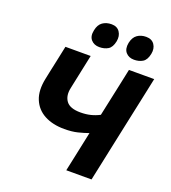

<svg xmlns="http://www.w3.org/2000/svg" viewBox="-165 -1062 1053 1183"><g transform="rotate(20 362.0 -470.5)"><path d="M407 0Q418.5 -53.5 429.5 -105.5Q440.5 -157.5 454 -221.5L463 -264Q430.5 -252.5 394.2 -243.5Q358 -234.5 307.5 -234.5Q231.5 -234.5 177.2 -263.5Q123 -292.5 100 -348.8Q77 -405 94 -486Q96.5 -498 98.5 -507.8Q100.5 -517.5 103 -529.5Q114.5 -583 123.5 -625.2Q132.5 -667.5 142 -713H307.5Q295.5 -655.5 285.5 -608.8Q275.5 -562 265 -511.5L259.5 -485Q248 -432 272.8 -398.2Q297.5 -364.5 366.5 -364.5Q402.5 -364.5 432.8 -372Q463 -379.5 490.5 -394L507.5 -473.5Q522.5 -542.5 534.2 -598.2Q546 -654 558.5 -713H724Q711.5 -654 699.8 -598.5Q688 -543 673 -473L622 -233Q607.5 -164.5 596.2 -111Q585 -57.5 572.5 0ZM565.5 -782.5Q531 -782.5 511.2 -805.2Q491.5 -828 499.5 -869Q507.5 -907 531.5 -924Q555.5 -941 589.5 -941Q626.5 -941 644 -915.2Q661.5 -889.5 654 -852.5Q645.5 -811 621.8 -796.8Q598 -782.5 565.5 -782.5ZM338 -782.5Q303.5 -782.5 283.5 -805.2Q263.5 -828 272.5 -869Q280 -907 304 -924Q328 -941 362.5 -941Q399 -941 416.5 -915.2Q434 -889.5 427 -852.5Q418.5 -811 394.8 -796.8Q371 -782.5 338 -782.5Z"/></g></svg>

Font: Commissioner
Style: Bold Italic
Weight: 700
Italic angle: -12°
Designer: Kostas Bartsokas
Foundry: Kostas Bartsokas
Version: Version 1.000; ttfautohint (v1.8.3)